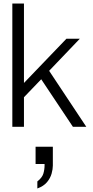

<svg xmlns="http://www.w3.org/2000/svg" viewBox="-20 -720 530 1090"><path d="M50 0V-700H116V-249L357 -500H433L259 -318L470 0H394L214 -270L116 -168V0ZM192 350V310Q219 289 226 266Q233 243 233 219V211H182V113H280V220Q280 240 273 265.5Q266 291 247 314Q228 337 192 350Z"/></svg>

Font: Panamera
Style: Regular
Weight: 400
Designer: Bastien Sozeau
Foundry: NBR — Bastien Sozeau
Version: Version 3.002; ttfautohint (v1.8.4.7-5d5b);gftools[0.9.33]